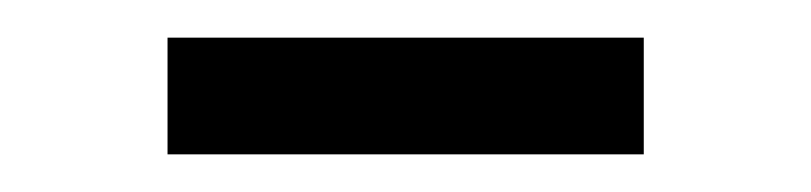

<svg xmlns="http://www.w3.org/2000/svg" viewBox="-20 -319 431 102"><path d="M69 -299V-237H322V-299Z"/></svg>

Font: Chivo Light
Style: Regular
Weight: 300
Designer: Hector Gatti
Foundry: Omnibus-Type
Version: Version 1.003;PS 001.003;hotconv 1.0.70;makeotf.lib2.5.58329